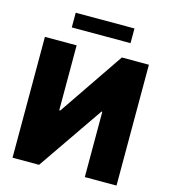

<svg xmlns="http://www.w3.org/2000/svg" viewBox="-127 -985 958 1085"><g transform="rotate(15 352.0 -442.0)"><path d="M233.4 -707V-327.1H239.3L498 -707H656.2V0H470.7V-381.8H465.8L203.1 0H47.9V-707ZM524.4 -797.9H180.7V-883.8H524.4Z"/></g></svg>

Font: Pretendard GOV Black
Style: Regular
Weight: 900
Designer: Base glyphs from Inter by Rasmus Andersson; Hangeul glyphs from Noto Sans CJK(Source Han Sans) by Jang Soo-young and Kan
Foundry: Kil Hyung-jin
Version: Version 1.309